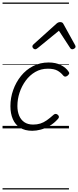

<svg xmlns="http://www.w3.org/2000/svg" viewBox="-20 -1011 615 1512"><path d="M234 19Q177 19 138.5 -5Q100 -29 81 -73Q62 -117 62 -175Q62 -241 84 -302.5Q106 -364 145.5 -413Q185 -462 240.5 -490.5Q296 -519 363 -519Q419 -519 459.5 -498.5Q500 -478 520 -447Q527 -438 524.5 -431Q522 -424 512 -415Q501 -407 493 -407.5Q485 -408 478 -416Q459 -440 432 -455Q405 -470 357 -470Q302 -470 258 -444.5Q214 -419 182.5 -376Q151 -333 134 -281.5Q117 -230 117 -176Q117 -134 130.5 -101Q144 -68 171.5 -49Q199 -30 241 -30Q272 -30 297.5 -38Q323 -46 348 -63.5Q373 -81 403 -108Q412 -115 420 -114Q428 -113 435 -107Q443 -100 444 -92Q445 -84 437 -75Q406 -40 370 -19.5Q334 1 299.5 10Q265 19 234 19ZM257 -623Q249 -623 242 -630Q235 -637 235 -645Q235 -650 237.5 -654Q240 -658 244 -662L425 -825Q433 -832 440 -834.5Q447 -837 455 -837Q462 -837 468.5 -834Q475 -831 479 -823L569 -660Q572 -655 573.5 -651Q575 -647 575 -644Q575 -635 566 -629Q557 -623 550 -623Q544 -623 539.5 -626Q535 -629 532 -634L444 -769L279 -634Q272 -629 267.5 -626Q263 -623 257 -623ZM0 471H523V481H0ZM0 -20H523V0H0ZM0 -505H523V-500H0ZM0 -991H523V-981H0Z"/></svg>

Font: Playwrite IE Guides
Style: Regular
Weight: 400
Designer: Veronika Burian, José Scaglione
Foundry: TypeTogether
Version: Version 1.003